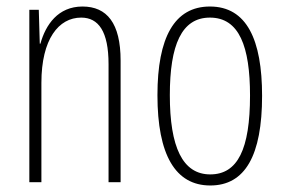

<svg xmlns="http://www.w3.org/2000/svg" viewBox="-20 -559 870 589"><path d="M233 -539C158 -539 120 -483 104 -425H102L99 -529H70V0H107V-305C107 -439 160 -505 229 -505C282 -505 313 -463 313 -362V0H350V-373C350 -488 308 -539 233 -539Z M784 -265C784 -437 737 -539 624 -539C515 -539 463 -444 463 -267C463 -84 518 10 625 10C732 10 784 -82 784 -265ZM501 -267C501 -421 537 -505 624 -505C714 -505 747 -416 747 -266C747 -101 709 -24 625 -24C540 -24 501 -108 501 -267Z"/></svg>

Font: Noto Sans Armenian ExtraCondensed ExtraLight
Style: Regular
Weight: 200
Width: 2
Designer: Monotype Design Team
Foundry: Monotype Imaging Inc.
Version: Version 2.008